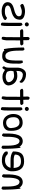

<svg xmlns="http://www.w3.org/2000/svg" viewBox="1883 -2553 719 4525"><g transform="rotate(90 2242.5 -290.5)"><path d="M449 -67C457 -55 450 -35 431 -21C372 9 337 30 248 30C151 30 31 -6 31 -110C31 -227 150 -249 247 -276C284 -288 364 -317 364 -372C364 -442 302 -445 238 -445C203 -445 116 -403 103 -409C86 -422 72 -441 72 -464C86 -497 182 -520 233 -520L238 -521C345 -521 474 -485 440 -360C430 -278 365 -240 296 -214C244 -194 109 -179 109 -112C120 -50 200 -46 250 -46C318 -46 363 -62 395 -94C413 -95 435 -84 449 -67Z M603 -563C603 -538 581 -516 555 -516C528 -516 507 -537 507 -562C507 -588 529 -610 556 -610C582 -610 603 -589 603 -563ZM593 -130C593 -75 593 2 577 44C549 57 518 41 513 18C513 -41 518 -116 518 -172V-435C526 -448 547 -460 568 -460C582 -446 593 -420 593 -393Z M1048 -450C1058 -437 1042 -409 1014 -407C985 -405 961 -405 932 -405C932 -294 930 -184 930 -76C927 -28 918 7 905 28C885 31 868 29 852 21C840 -13 855 -44 855 -78C855 -184 857 -295 857 -405C807 -403 754 -404 703 -404C686 -412 671 -432 667 -454C674 -468 693 -479 714 -479C761 -479 807 -480 853 -480C851 -514 851 -546 851 -581C851 -602 863 -622 876 -630C898 -630 917 -618 926 -605C926 -561 926 -522 928 -480C960 -479 986 -483 1018 -482C1029 -474 1039 -463 1048 -450Z M1480 -382C1480 -186 1493 17 1307 17C1237 17 1188 2 1168 -39L1162 -24H1136C1108 -155 1100 -342 1100 -494C1113 -502 1130 -507 1147 -507C1161 -500 1172 -482 1172 -462C1173 -274 1170 -63 1299 -57C1411 -58 1407 -192 1407 -459C1420 -466 1438 -471 1456 -471C1469 -450 1480 -417 1480 -382Z M1994 -133C1994 -37 1892 11 1789 11C1707 11 1678 -18 1626 -50C1614 -27 1611 -13 1589 7C1558 27 1540 -18 1543 -27C1559 -60 1572 -61 1574 -130V-336C1574 -442 1630 -545 1729 -545C1814 -545 1878 -513 1920 -466C1939 -447 1932 -387 1903 -392C1868 -434 1811 -470 1733 -470C1660 -456 1651 -397 1651 -311C1666 -334 1733 -339 1774 -339C1895 -339 1988 -253 1994 -133ZM1917 -137C1909 -215 1826 -275 1738 -261C1711 -259 1687 -252 1662 -252C1641 -198 1648 -150 1672 -100C1700 -79 1745 -66 1791 -66C1838 -66 1917 -84 1917 -137Z M2452 -450C2462 -437 2446 -409 2418 -407C2389 -405 2365 -405 2336 -405C2336 -294 2334 -184 2334 -76C2331 -28 2322 7 2309 28C2289 31 2272 29 2256 21C2244 -13 2259 -44 2259 -78C2259 -184 2261 -295 2261 -405C2211 -403 2158 -404 2107 -404C2090 -412 2075 -432 2071 -454C2078 -468 2097 -479 2118 -479C2165 -479 2211 -480 2257 -480C2255 -514 2255 -546 2255 -581C2255 -602 2267 -622 2280 -630C2302 -630 2321 -618 2330 -605C2330 -561 2330 -522 2332 -480C2364 -479 2390 -483 2422 -482C2433 -474 2443 -463 2452 -450Z M2595 -563C2595 -538 2573 -516 2547 -516C2520 -516 2499 -537 2499 -562C2499 -588 2521 -610 2548 -610C2574 -610 2595 -589 2595 -563ZM2585 -130C2585 -75 2585 2 2569 44C2541 57 2510 41 2505 18C2505 -41 2510 -116 2510 -172V-435C2518 -448 2539 -460 2560 -460C2574 -446 2585 -420 2585 -393Z M3060 -131C3045 -44 2969 -2 2867 -2C2741 -5 2670 -117 2666 -238C2666 -379 2731 -465 2869 -465C3037 -465 3076 -308 3060 -131ZM2999 -188C2994 -279 2968 -391 2870 -391C2776 -391 2736 -330 2743 -234C2745 -149 2786 -76 2870 -76C2934 -76 2999 -114 2999 -188Z M3488 -12C3488 8 3477 26 3463 33C3441 33 3421 22 3413 9C3413 -131 3428 -391 3301 -391C3200 -382 3203 -154 3203 -45C3203 -18 3192 8 3178 22C3156 22 3136 11 3126 -2C3126 -194 3119 -445 3289 -466C3364 -474 3420 -432 3438 -385V-411H3464C3481 -289 3488 -145 3488 -12Z M4017 -242C4030 -72 3910 37 3737 24C3662 24 3609 -2 3569 -37C3548 -57 3544 -89 3555 -110C3573 -117 3592 -118 3611 -112C3654 -73 3676 -49 3763 -49C3851 -49 3918 -102 3934 -179H3765C3670 -179 3599 -195 3549 -237C3549 -421 3604 -499 3787 -499C3946 -499 4011 -397 4017 -242ZM3939 -252C3930 -360 3901 -425 3786 -425C3682 -425 3623 -390 3623 -282C3653 -263 3694 -254 3747 -254C3810 -254 3879 -258 3939 -252Z M4451 -12C4451 8 4440 26 4426 33C4404 33 4384 22 4376 9C4376 -131 4391 -391 4264 -391C4163 -382 4166 -154 4166 -45C4166 -18 4155 8 4141 22C4119 22 4099 11 4089 -2C4089 -194 4082 -445 4252 -466C4327 -474 4383 -432 4401 -385V-411H4427C4444 -289 4451 -145 4451 -12Z"/></g></svg>

Font: Snowfall
Style: Rev
Weight: 400
Designer: Jasper
Foundry: Cannot Into Space Fonts
Version: Version 0.9